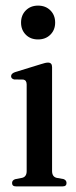

<svg xmlns="http://www.w3.org/2000/svg" viewBox="-20 -664 269 684"><path d="M115.5 -523.5Q88.5 -523.5 71.8 -540.5Q55 -557.5 55 -583.5Q55 -610 72 -627Q89 -644 115.5 -644Q142.5 -644 159.5 -627Q176.5 -610 176.5 -583.5Q176.5 -557.5 159.5 -540.5Q142.5 -523.5 115.5 -523.5ZM165.5 -425V-55Q165.5 -34.5 181.5 -30.5L206.5 -26Q217 -22 217 -12Q217 0 203 0H37Q23 0 23 -12Q23 -21.5 33.5 -25.5L59 -30.5Q75 -34.5 75 -54.5V-363Q75 -378 63.5 -380.5L30 -381Q19.5 -384 19.5 -392.5Q19.5 -402 33.5 -407L126 -435.5Q142.5 -441 151 -441Q165.5 -441 165.5 -425Z"/></svg>

Font: Fraunces 144pt S050
Style: Regular
Weight: 400
Version: Version 1.000; ttfautohint (v1.8.3)